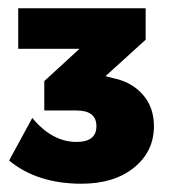

<svg xmlns="http://www.w3.org/2000/svg" viewBox="-20 -719 410 464"><path d="M235 -535 254 -530Q298 -521 325 -490.5Q352 -460 352 -414Q352 -353 304 -314Q256 -275 177 -275Q70 -275 2 -331L58 -434Q106 -376 165 -376Q213 -376 213 -414Q213 -452 165 -452H87V-523L172 -601H24V-699H332V-623Z"/></svg>

Font: Montserrat Extra Bold
Style: Regular
Weight: 800
Designer: Julieta Ulanovsky
Foundry: Julieta Ulanovsky
Version: Version 3.001;PS 003.001;hotconv 1.0.70;makeotf.lib2.5.58329